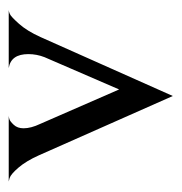

<svg xmlns="http://www.w3.org/2000/svg" viewBox="-8 -396 416 440"><g transform="rotate(-90 200.0 -176.0)"><path d="M335 -291 200 12 64 -295Q51 -324 36 -341.5Q21 -359 12 -362L4 -364H155Q152 -364 147 -362.5Q142 -361 134 -352.5Q126 -344 126 -330Q126 -313 136 -292L215 -111L289 -282Q296 -300 296 -319Q296 -359 264 -364H397Q394 -364 388 -361.5Q382 -359 365.5 -340.5Q349 -322 335 -291Z"/></g></svg>

Font: Bellefair
Style: Regular
Weight: 400
Designer: Nick Shinn, Liron Lavi Turkenic
Foundry: Shinntype
Version: Version 1.003;PS 001.003;hotconv 1.0.88;makeotf.lib2.5.64775